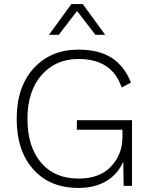

<svg xmlns="http://www.w3.org/2000/svg" viewBox="-20 -914 742 944"><path d="M359 -860 269 -743H221L331 -894H387L497 -743H449ZM358 -323H629V0H588L586 -119Q559 -57 502.5 -23.5Q446 10 365 10Q225 10 143.5 -81.5Q62 -173 62 -330Q62 -486 145.5 -578Q229 -670 366 -670Q466 -670 528.5 -630Q591 -590 624 -508L578 -484Q531 -624 366 -624Q253 -624 184 -544.5Q115 -465 115 -330Q115 -193 181.5 -114.5Q248 -36 367 -36Q471 -36 526.5 -96Q582 -156 582 -239V-276H358Z"/></svg>

Font: Elaine Sans Light
Style: Regular
Weight: 300
Designer: Wei Huang
Foundry: Wei Huang
Version: Version 2.001;December 24, 2019;FontCreator 12.0.0.2547 64-b